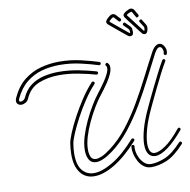

<svg xmlns="http://www.w3.org/2000/svg" viewBox="-107 -1101 1203 1215"><g transform="rotate(-10 494.0 -493.5)"><path d="M868 -825Q859 -827 853 -836Q849 -840 837.5 -855.5Q826 -871 811 -890.5Q796 -910 783 -926.5Q770 -943 765 -951Q759 -960 761 -967Q764 -980 795 -994Q807 -1001 818 -998Q829 -995 836 -983Q838 -978 843 -970Q848 -962 854 -952Q855 -949 854 -946Q853 -940 846.5 -937.5Q840 -935 837 -940Q832 -948 818 -974Q816 -978 813 -979Q810 -979 803 -976Q787 -969 784 -966Q781 -963 782 -961Q787 -955 799.5 -938.5Q812 -922 826.5 -903Q841 -884 853 -868.5Q865 -853 868 -849Q871 -845 872.5 -845Q874 -845 875 -850Q877 -858 877 -863Q877 -868 872 -876L853 -906Q851 -909 852 -912Q853 -918 860 -920Q867 -922 870 -916L890 -884Q896 -874 896 -866Q896 -858 893 -846Q887 -821 868 -825ZM781 -827Q772 -827 764 -834Q760 -837 745 -849.5Q730 -862 711 -877.5Q692 -893 676 -906.5Q660 -920 653 -926Q645 -934 645 -941Q645 -954 672 -975Q683 -984 694 -984Q706 -984 715 -973Q718 -969 725 -962Q732 -955 739 -947Q741 -945 741 -941Q741 -936 735.5 -932Q730 -928 725 -932Q719 -939 699 -961Q696 -964 693 -964Q691 -964 684 -959Q671 -949 668.5 -945.5Q666 -942 667 -940Q673 -935 689 -921.5Q705 -908 723.5 -893Q742 -878 757 -865.5Q772 -853 776 -850Q780 -847 781.5 -847Q783 -847 783 -853Q783 -861 782 -865.5Q781 -870 774 -877L749 -902Q746 -905 746 -908Q746 -914 752.5 -917.5Q759 -921 763 -916L790 -889Q798 -881 799.5 -873Q801 -865 801 -853Q801 -827 781 -827ZM431 -80Q400 -80 385.5 -104Q371 -128 371 -166Q371 -207 385.5 -254.5Q400 -302 422.5 -350Q445 -398 470 -439Q495 -480 517 -508Q522 -514 535 -531.5Q548 -549 563.5 -571.5Q579 -594 590 -616.5Q601 -639 601 -655Q601 -665 596 -670Q593 -673 593 -677Q593 -682 599 -685.5Q605 -689 610 -684Q621 -674 621 -656Q621 -636 610 -612Q599 -588 583.5 -564.5Q568 -541 554 -522.5Q540 -504 533 -495Q511 -468 486.5 -427.5Q462 -387 440 -340.5Q418 -294 404.5 -249Q391 -204 391 -166Q391 -140 399.5 -120Q408 -100 433 -100Q448 -100 471 -110Q494 -120 527 -145Q589 -191 641.5 -258.5Q694 -326 739 -403.5Q784 -481 823.5 -559Q863 -637 899 -704Q912 -728 925 -738Q938 -748 950 -748Q967 -748 979 -731Q991 -714 991 -695Q991 -686 988 -677Q985 -671 979 -671Q975 -671 971 -675Q967 -679 969 -685Q971 -689 971 -694Q971 -705 965.5 -716Q960 -727 949 -727Q942 -727 934 -719.5Q926 -712 916 -694Q880 -625 840 -546.5Q800 -468 754.5 -390Q709 -312 655.5 -244Q602 -176 539 -129Q505 -104 478 -92Q451 -80 431 -80ZM27 -520Q14 -520 5 -527.5Q-4 -535 -4 -548Q-4 -553 -3 -558Q-2 -563 1 -569Q33 -639 82 -677.5Q131 -716 189 -731.5Q247 -747 307 -747Q381 -747 448 -731Q515 -715 559 -701Q566 -698 566 -691Q566 -687 562.5 -683.5Q559 -680 553 -681Q507 -696 441.5 -711Q376 -726 305 -726Q248 -726 194 -711.5Q140 -697 94.5 -661Q49 -625 19 -561Q16 -554 16 -549Q16 -540 26 -540Q34 -540 43 -545.5Q52 -551 56 -561Q77 -608 113.5 -635Q150 -662 196.5 -673Q243 -684 293 -684Q358 -684 421.5 -671.5Q485 -659 532 -645Q539 -642 539 -635Q539 -631 535.5 -627.5Q532 -624 527 -625Q478 -639 416 -651Q354 -663 293 -663Q222 -663 162.5 -639.5Q103 -616 75 -553Q68 -536 54.5 -528Q41 -520 27 -520ZM806 -53Q783 -53 768 -68Q747 -89 747 -136Q747 -177 763 -234.5Q779 -292 812 -362Q817 -373 832.5 -406Q848 -439 869.5 -482.5Q891 -526 913 -569.5Q935 -613 953 -643Q956 -648 961 -648Q966 -648 970 -643.5Q974 -639 970 -633Q952 -603 930 -560Q908 -517 887 -473.5Q866 -430 850.5 -397.5Q835 -365 830 -354Q796 -281 781.5 -226.5Q767 -172 767 -137Q767 -97 782 -82Q791 -73 806 -73Q832 -73 874.5 -101.5Q917 -130 974 -200Q977 -204 982 -204Q987 -204 990.5 -198.5Q994 -193 989 -188Q935 -123 887.5 -88Q840 -53 806 -53ZM404 6Q347 6 314.5 -36Q282 -78 282 -154Q282 -186 288 -225Q291 -247 308.5 -289.5Q326 -332 354 -384.5Q382 -437 416.5 -489.5Q451 -542 489 -583Q492 -586 496 -586Q502 -586 505.5 -580.5Q509 -575 504 -569Q467 -529 433 -477.5Q399 -426 372 -375Q345 -324 327.5 -282.5Q310 -241 307 -221Q301 -184 301 -154Q301 -81 330.5 -47.5Q360 -14 404 -14Q456 -14 526.5 -56Q597 -98 674 -185Q677 -188 681 -188Q687 -188 690.5 -182.5Q694 -177 689 -171Q611 -84 537 -39Q463 6 404 6ZM769 12Q741 12 720.5 -3.5Q700 -19 687 -43Q674 -67 668.5 -92.5Q663 -118 665 -138Q667 -147 675 -147Q685 -147 685 -138Q685 -134 684.5 -131Q684 -128 684 -124Q684 -99 694.5 -72Q705 -45 724.5 -26.5Q744 -8 769 -8Q810 -8 859 -28Q908 -48 967 -112Q970 -116 975 -116Q980 -116 983.5 -110Q987 -104 982 -99Q920 -31 867.5 -9.5Q815 12 769 12ZM781 -827Q772 -827 764 -834Q760 -837 745 -849.5Q730 -862 711 -877.5Q692 -893 676 -906.5Q660 -920 653 -926Q645 -934 645 -941Q645 -954 672 -975Q683 -984 694 -984Q706 -984 715 -973Q718 -969 725 -962Q732 -955 739 -947Q741 -945 741 -941Q741 -936 735.5 -932Q730 -928 725 -932Q719 -939 699 -961Q696 -964 693 -964Q691 -964 684 -959Q671 -949 668.5 -945.5Q666 -942 667 -940Q673 -935 689 -921.5Q705 -908 723.5 -893Q742 -878 757 -865.5Q772 -853 776 -850Q780 -847 781.5 -847Q783 -847 783 -853Q783 -861 782 -865.5Q781 -870 774 -877L749 -902Q746 -905 746 -908Q746 -914 752.5 -917.5Q759 -921 763 -916L790 -889Q798 -881 799.5 -873Q801 -865 801 -853Q801 -827 781 -827Z"/></g></svg>

Font: Neonderthaw
Style: Regular
Weight: 400
Designer: Robert E. Leuschke
Foundry: Robert E. Leuschke
Version: Version 1.010; ttfautohint (v1.8.3)